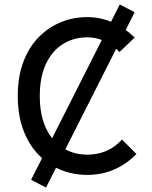

<svg xmlns="http://www.w3.org/2000/svg" viewBox="-20 -777 684 864"><path d="M60 -345Q60 -431 84.5 -497Q109 -563 152.5 -608Q196 -653 252.5 -676.5Q309 -700 373 -700Q433 -700 487 -676Q541 -652 586 -608L518 -543Q487 -575 450.5 -592Q414 -609 373 -609Q312 -609 263.5 -579Q215 -549 187 -490Q159 -431 159 -345Q159 -259 187 -200Q215 -141 263.5 -111Q312 -81 373 -81Q420 -81 459 -98Q498 -115 529 -149L594 -84Q549 -38 493.5 -14Q438 10 373 10Q309 10 252.5 -13Q196 -36 152.5 -81.5Q109 -127 84.5 -193Q60 -259 60 -345ZM120 32 519 -757 586 -722 187 67Z"/></svg>

Font: Radio Canada
Style: Regular
Weight: 400
Designer: Charles Daoud, Etienne Aubert Bonn, Alexandre Saumier Demers, Jacques Le Bailly
Foundry: Radio-Canada
Version: Version 2.104;gftools[0.9.28.dev5+ged2979d]